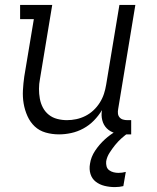

<svg xmlns="http://www.w3.org/2000/svg" viewBox="-20 -540 640 783"><path d="M221 8Q192 8 166 0.5Q140 -7 121.5 -24.5Q103 -42 92 -66.5Q81 -91 76.5 -117.5Q72 -144 73.5 -172Q75 -200 79 -228L118 -462H62V-520H193L143 -218Q139 -198 139 -177.5Q139 -157 142.5 -137.5Q146 -118 155 -101Q164 -84 179 -72Q194 -60 213.5 -55Q233 -50 253 -50Q272 -50 291 -54Q310 -58 328 -67Q346 -76 361 -90Q376 -104 387 -121.5Q398 -139 404 -157.5Q410 -176 413 -195L467 -520H532L462 -96Q460 -86 461 -77Q462 -68 467.5 -61.5Q473 -55 481.5 -52.5Q490 -50 499 -50H515V8H489Q468 8 448.5 2.5Q429 -3 415.5 -16.5Q402 -30 397 -50Q392 -70 396 -91Q382 -68 363 -48.5Q344 -29 320 -16Q296 -3 270.5 2.5Q245 8 221 8ZM448 223Q427 223 406.5 218Q386 213 370.5 201Q355 189 349 169.5Q343 150 347 128Q351 100 368 74.5Q385 49 407.5 28.5Q430 8 456.5 -7Q483 -22 511 -32L506 0Q490 11 475.5 24Q461 37 449 52Q437 67 426.5 83.5Q416 100 413 118Q412 128 414.5 138Q417 148 425 154Q433 160 443 162.5Q453 165 463 165Q470 165 478 164Q486 163 493 161L483 219Q475 221 466 222Q457 223 448 223Z"/></svg>

Font: Iosevka Etoile Light
Style: Italic
Weight: 300
Italic angle: -9°
Designer: Belleve Invis
Foundry: Belleve Invis
Version: Version 22.1.2; ttfautohint (v1.8.4)